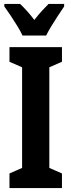

<svg xmlns="http://www.w3.org/2000/svg" viewBox="-20 -953 361 973"><path d="M294 0H28V-74L92 -102V-612L28 -640V-714H294V-640L230 -612V-102L294 -74ZM305 -920Q292 -901 274.5 -874.5Q257 -848 240.5 -821Q224 -794 214 -773H94Q85 -793 68.5 -820Q52 -847 34 -874Q16 -901 2 -920V-933H82Q98 -918 116.5 -897.5Q135 -877 154 -852Q175 -879 192 -897.5Q209 -916 226 -933H305Z"/></svg>

Font: Noto Sans Display ExtraCondensed
Style: Bold
Weight: 700
Width: 2
Designer: Monotype Design Team
Foundry: Monotype Imaging Inc.
Version: Version 2.003